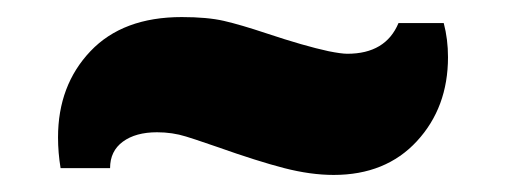

<svg xmlns="http://www.w3.org/2000/svg" viewBox="-20 -299 593 225"><path d="M505 -232Q505 -173 468.5 -133.5Q432 -94 371 -94Q344 -94 313 -102Q282 -110 234 -127Q202 -138 198 -139Q182 -144 164 -144Q139 -144 124 -133Q109 -122 109 -102H51Q48 -120 48 -138Q48 -199 86 -239Q124 -279 193 -279Q223 -279 242.5 -274.5Q262 -270 292 -260Q337 -245 365 -239Q380 -236 387 -236Q432 -236 447 -272H500Q505 -253 505 -232Z"/></svg>

Font: Lalezar
Style: Regular
Weight: 400
Designer: Borna Izadpanah
Foundry: Borna Izadpanah
Version: Version 1.003;November 28, 2018;FontCreator 11.5.0.2421 64-b